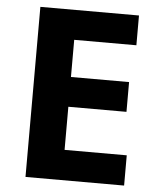

<svg xmlns="http://www.w3.org/2000/svg" viewBox="-52 -758 655 803"><g transform="rotate(5 276.0 -357.0)"><path d="M85 0V-714H499V-589H238V-433H482V-308H238V-127H499V0Z"/></g></svg>

Font: Noto Sans Symbols
Style: Bold
Weight: 700
Version: Version 2.002